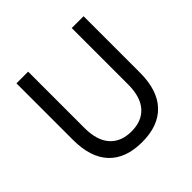

<svg xmlns="http://www.w3.org/2000/svg" viewBox="-182 -883 1068 1068"><g transform="rotate(-45 352.5 -349.0)"><path d="M353 14Q224 14 156.5 -57.5Q89 -129 89 -267V-712H181V-269Q181 -171 226 -120.5Q271 -70 353 -70Q435 -70 479.5 -120.5Q524 -171 524 -269V-712H617V-267Q617 -130 549 -58Q481 14 353 14Z"/></g></svg>

Font: CST
Style: Regular
Weight: 400
Version: Version 1.00